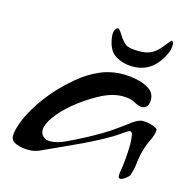

<svg xmlns="http://www.w3.org/2000/svg" viewBox="-85 -601 687 700"><g transform="rotate(15 258.5 -251.5)"><path d="M428 16Q418 16 421 -3Q426 -32 428.5 -61.5Q431 -91 431 -113Q431 -134 428.5 -147.5Q426 -161 419 -161Q416 -161 410.5 -158Q405 -155 392 -146Q370 -130 335.5 -111Q301 -92 261 -73Q221 -54 183 -37Q145 -20 115 -6Q98 1 76 1Q51 1 30.5 -7.5Q10 -16 10 -34Q10 -59 28 -101Q46 -143 83 -192.5Q120 -242 175 -288Q212 -319 253 -337Q294 -355 342 -355Q367 -355 395 -349Q423 -343 442.5 -329Q462 -315 462 -290Q462 -272 453.5 -264.5Q445 -257 436 -257Q424 -257 406.5 -267Q389 -277 360 -277Q339 -277 317 -270.5Q295 -264 268 -249Q222 -223 186 -192.5Q150 -162 129.5 -133Q109 -104 109 -83Q109 -68 119.5 -59Q130 -50 146 -50Q171 -50 204 -65.5Q237 -81 267 -97Q329 -130 361.5 -153Q394 -176 411.5 -189.5Q429 -203 445 -208Q448 -209 456 -209Q472 -209 491.5 -202.5Q511 -196 510 -190Q510 -172 498 -148.5Q486 -125 478 -93Q473 -71 471.5 -53.5Q470 -36 461 -7Q460 -3 448 6.5Q436 16 428 16ZM367 -391Q327 -391 298.5 -410Q270 -429 265 -480Q264 -494 268.5 -503Q273 -512 280 -512Q282 -512 286.5 -506.5Q291 -501 294 -496Q314 -463 329.5 -457Q345 -451 372 -451Q402 -451 419.5 -460Q437 -469 453 -488Q462 -499 470 -509Q478 -519 479 -519Q487 -519 487 -502Q487 -490 481 -475Q444 -391 367 -391Z"/></g></svg>

Font: Grechen Fuemen
Style: Regular
Weight: 400
Designer: Robert E. Leuschke
Foundry: Robert E. Leuschke
Version: Version 1.010; ttfautohint (v1.8.3)